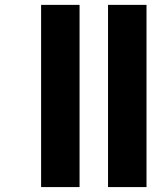

<svg xmlns="http://www.w3.org/2000/svg" viewBox="-20 -760 657 780"><path d="M303.2 -740.2V0H147V-740.2ZM575.2 -740.2V0H418.9V-740.2Z"/></svg>

Font: SVN-Poppins
Style: Bold
Weight: 700
Designer: Ninad Kale (Devanagari), Jonny Pinhorn (Latin)
Foundry: Indian Type Foundry
Version: Version 3.200;PS 1.000;hotconv 16.6.54;makeotf.lib2.5.65590